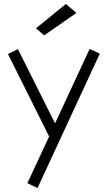

<svg xmlns="http://www.w3.org/2000/svg" viewBox="-20 -744 540 962"><path d="M160.2 -602.1 201.2 -566.9 362.8 -679.2 310.1 -724.1ZM429.2 -499 255.9 -126 69.8 -498 20 -473.1 226.1 -60.1 117.2 173.8 168 198.2 480 -475.1Z"/></svg>

Font: Comic Neue Angular
Style: Regular
Weight: 400
Designer: Craig Rozynski
Foundry: Craig Rozynski
Version: Version 2.003